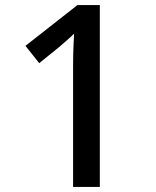

<svg xmlns="http://www.w3.org/2000/svg" viewBox="-20 -734 612 754"><path d="M372 0H267V-474Q267 -499 267.5 -520.5Q268 -542 269 -562.5Q270 -583 271 -602Q258 -589 244 -577Q230 -565 212 -549L134 -486L80 -554L284 -714H372Z"/></svg>

Font: Noto Sans Hebrew Medium
Style: Regular
Weight: 500
Designer: Monotype Design Team
Foundry: Monotype Imaging Inc.
Version: Version 2.003